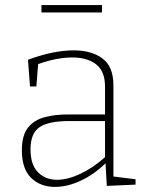

<svg xmlns="http://www.w3.org/2000/svg" viewBox="-20 -728 577 755"><path d="M400 3 395 -86Q350 -42 297.5 -17.5Q245 7 196 7Q139 7 102.5 -28.5Q66 -64 66 -137Q66 -196 90 -226Q114 -256 155 -267Q196 -278 248 -278H393V-387Q393 -448 358 -475Q323 -502 265 -502Q203 -502 130 -476L123 -388H98L90 -493Q190 -530 270 -530Q340 -530 383 -498Q426 -466 426 -393V-34L513 -23V-2ZM100 -141Q100 -80 129.5 -50.5Q159 -21 204 -21Q246 -21 296 -44.5Q346 -68 393 -110V-252H252Q170 -252 135 -227.5Q100 -203 100 -141ZM381 -708V-679H143V-708Z"/></svg>

Font: Bitter ExtraLight
Style: Regular
Weight: 200
Designer: Sol Matas, and Bitter project Authors
Foundry: Sol Matas
Version: Version 2.001